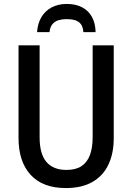

<svg xmlns="http://www.w3.org/2000/svg" viewBox="-20 -944 672 974"><path d="M557 -243Q557 -166 530 -109Q503 -52 449 -21Q395 10 314 10Q197 10 135.5 -57Q74 -124 74 -244V-714H181V-247Q181 -163 215.5 -122.5Q250 -82 317 -82Q364 -82 393 -101Q422 -120 436 -157Q450 -194 450 -248V-714H557ZM319 -924Q364 -924 396.5 -907Q429 -890 446.5 -858Q464 -826 465 -781H403Q401 -808 390 -822Q379 -836 361 -841.5Q343 -847 317 -847Q296 -847 277 -841.5Q258 -836 246 -821.5Q234 -807 231 -781H168Q171 -825 190 -857Q209 -889 242 -906.5Q275 -924 319 -924Z"/></svg>

Font: Noto Sans Display SemiCondensed Medium
Style: Regular
Weight: 500
Width: 4
Designer: Monotype Design Team
Foundry: Monotype Imaging Inc.
Version: Version 2.003